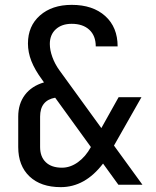

<svg xmlns="http://www.w3.org/2000/svg" viewBox="-20 -760 640 790"><path d="M230 10Q148 10 101.5 -34Q55 -78 55 -155V-280Q55 -333 82.5 -369.5Q110 -406 161 -421L154 -431Q123 -473 109 -509Q95 -545 95 -581Q95 -653 144.5 -696.5Q194 -740 275 -740Q362 -740 413 -694Q464 -648 464 -569H374Q374 -613 347.5 -637.5Q321 -662 275 -662Q234 -662 209.5 -639.5Q185 -617 185 -579Q185 -554 195.5 -525Q206 -496 225 -470L397 -233L468 -360H562L449 -161L566 0H467L404 -87Q330 10 230 10ZM235 -70Q269 -70 300.5 -92.5Q332 -115 354 -155L207 -358Q145 -347 145 -280V-155Q145 -115 168.5 -92.5Q192 -70 235 -70Z"/></svg>

Font: JetBrainsMono NF
Style: Regular
Weight: 400
Designer: Philipp Nurullin, Konstantin Bulenkov
Foundry: JetBrains
Version: Version 2.251; ttfautohint (v1.8.3);Nerd Fonts 2.2.2